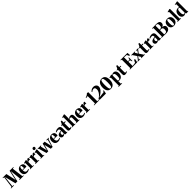

<svg xmlns="http://www.w3.org/2000/svg" viewBox="1604 -5560 10536 10536"><g transform="rotate(-45 6871.5 -292.5)"><path d="M65.5 -42 154.5 -698.5 70.5 -716V-743H366L469.5 -272L493.5 -149.5L517 -273.5L616 -743H909V-716L822 -698.5L903.5 -43L977.5 -26.5V0H642V-27.5L719 -42.5L669.5 -518L650.5 -684L615.5 -524L510 -29.5H357.5L237 -519.5L196 -684.5L179 -518.5L128 -42.5L222.5 -26.5V0H-13V-26.5Z M1228 11.5Q1141 11.5 1085.5 -20.5Q1030 -52.5 1003.8 -111.2Q977.5 -170 977.5 -249.5Q977.5 -315 996.2 -366.8Q1015 -418.5 1049.2 -455Q1083.5 -491.5 1130 -510.8Q1176.5 -530 1233 -530Q1330 -530 1384 -481.8Q1438 -433.5 1439.5 -343Q1439.5 -309 1437.5 -285.8Q1435.5 -262.5 1431.5 -250.5H1144.5Q1146.5 -199.5 1156 -163.5Q1165.5 -127.5 1182.8 -104.5Q1200 -81.5 1225.5 -70.5Q1251 -59.5 1284.5 -59.5Q1315.5 -59.5 1351.8 -69.8Q1388 -80 1409.5 -96L1425 -63Q1410.5 -47.5 1380.2 -30Q1350 -12.5 1310.2 -0.5Q1270.5 11.5 1228 11.5ZM1143.5 -281.5 1278.5 -290Q1279 -305.5 1279.2 -319.2Q1279.5 -333 1280 -348.5Q1280 -420.5 1268.5 -457.8Q1257 -495 1223 -495Q1206.5 -495 1192 -483.5Q1177.5 -472 1166 -446.8Q1154.5 -421.5 1148.8 -380.8Q1143 -340 1143.5 -281.5Z M1470.5 0V-27L1528.5 -42.5V-427L1471.5 -449V-478.5L1634 -526H1652L1678 -506.5V-481L1675.5 -389.5L1678.5 -390.5Q1681 -402.5 1691.8 -424.5Q1702.5 -446.5 1720.8 -469.8Q1739 -493 1763.2 -509Q1787.5 -525 1816 -525Q1827.5 -525 1834.8 -523.2Q1842 -521.5 1846.5 -519.5V-370Q1839.5 -376 1823.5 -383Q1807.5 -390 1784.5 -390Q1763 -390 1744.8 -386.5Q1726.5 -383 1711.5 -375Q1696.5 -367 1684.5 -354L1685 -43L1766 -27V0Z M1882 0V-27L1940 -42.5V-427L1883 -449V-478.5L2045.5 -526H2063.5L2089.5 -506.5V-481L2087 -389.5L2090 -390.5Q2092.5 -402.5 2103.2 -424.5Q2114 -446.5 2132.2 -469.8Q2150.5 -493 2174.8 -509Q2199 -525 2227.5 -525Q2239 -525 2246.2 -523.2Q2253.5 -521.5 2258 -519.5V-370Q2251 -376 2235 -383Q2219 -390 2196 -390Q2174.5 -390 2156.2 -386.5Q2138 -383 2123 -375Q2108 -367 2096 -354L2096.5 -43L2177.5 -27V0Z M2293.5 0V-27.5L2352 -42.5V-427L2293 -449.5V-478L2471.5 -526H2486L2508.5 -505L2509 -42.5L2570 -27.5V0ZM2427.5 -574Q2388.5 -574 2368.2 -597.2Q2348 -620.5 2348 -653Q2348 -692.5 2372 -719.2Q2396 -746 2439.5 -746H2440.5Q2479 -746 2499.5 -723.2Q2520 -700.5 2520 -667.5Q2520 -629.5 2496 -601.8Q2472 -574 2428.5 -574Z M2560 -486V-512.5H2819.5V-486L2767 -466L2837 -177L2858 -76L2876 -178L2953.5 -512.5H3104.5L3180.5 -177L3203 -76L3226.5 -178.5L3299 -465.5L3231.5 -486V-512.5H3415.5V-486L3358.5 -466L3213.5 1.5H3071L2995.5 -308.5L2973.5 -402.5L2952.5 -308L2874.5 1.5H2739.5L2602.5 -466Z M3644 11.5Q3557 11.5 3501.5 -20.5Q3446 -52.5 3419.8 -111.2Q3393.5 -170 3393.5 -249.5Q3393.5 -315 3412.2 -366.8Q3431 -418.5 3465.2 -455Q3499.5 -491.5 3546 -510.8Q3592.5 -530 3649 -530Q3746 -530 3800 -481.8Q3854 -433.5 3855.5 -343Q3855.5 -309 3853.5 -285.8Q3851.5 -262.5 3847.5 -250.5H3560.5Q3562.5 -199.5 3572 -163.5Q3581.5 -127.5 3598.8 -104.5Q3616 -81.5 3641.5 -70.5Q3667 -59.5 3700.5 -59.5Q3731.5 -59.5 3767.8 -69.8Q3804 -80 3825.5 -96L3841 -63Q3826.5 -47.5 3796.2 -30Q3766 -12.5 3726.2 -0.5Q3686.5 11.5 3644 11.5ZM3559.5 -281.5 3694.5 -290Q3695 -305.5 3695.2 -319.2Q3695.5 -333 3696 -348.5Q3696 -420.5 3684.5 -457.8Q3673 -495 3639 -495Q3622.5 -495 3608 -483.5Q3593.5 -472 3582 -446.8Q3570.5 -421.5 3564.8 -380.8Q3559 -340 3559.5 -281.5Z M4023.5 11Q3980.5 11 3948 -7Q3915.5 -25 3897.2 -57.8Q3879 -90.5 3879 -135Q3879 -182.5 3905 -215.5Q3931 -248.5 3973.5 -268.8Q4016 -289 4067.2 -298Q4118.5 -307 4168.5 -307.5V-359.5Q4168.5 -385.5 4158.2 -405.2Q4148 -425 4127.2 -436.2Q4106.5 -447.5 4074.5 -447.5Q4024.5 -447.5 3985.8 -436Q3947 -424.5 3925 -415.5L3909 -447Q3925.5 -462.5 3956.8 -481.2Q3988 -500 4032.8 -513.5Q4077.5 -527 4134.5 -527Q4195 -527 4236.5 -508.2Q4278 -489.5 4300 -449Q4322 -408.5 4322 -344.5V-39L4363 -32V-6Q4352.5 -4 4332.8 -0.2Q4313 3.5 4289.5 6.5Q4266 9.5 4242 9.5Q4208 9.5 4189.8 1.5Q4171.5 -6.5 4171.5 -36V-75Q4163 -55.5 4142.5 -35.5Q4122 -15.5 4091.8 -2.2Q4061.5 11 4023.5 11ZM4102.5 -66Q4119 -66 4138.2 -74Q4157.5 -82 4168.5 -97.5V-272Q4122 -272 4093 -257Q4064 -242 4050.5 -216Q4037 -190 4037 -156Q4037 -129.5 4045.5 -109.2Q4054 -89 4068.8 -77.5Q4083.5 -66 4102.5 -66Z M4549 11.5Q4486.5 11.5 4458.2 -15.5Q4430 -42.5 4430 -104.5V-463H4368V-490Q4378.5 -494 4390.8 -497.8Q4403 -501.5 4414.2 -506Q4425.5 -510.5 4433.5 -515.5Q4442.5 -521 4450 -531.2Q4457.5 -541.5 4464 -553.8Q4470.5 -566 4476.5 -577Q4482 -587 4489 -604Q4496 -621 4503.2 -639.8Q4510.5 -658.5 4516 -673H4588L4589 -512.5H4694.5V-463H4590V-143Q4590 -105.5 4594 -87.8Q4598 -70 4607.2 -64.8Q4616.5 -59.5 4633 -59.5Q4649 -59.5 4666.5 -65.8Q4684 -72 4697.5 -79.5L4713 -44Q4698 -30.5 4675.2 -17.8Q4652.5 -5 4621.2 3.2Q4590 11.5 4549 11.5Z M4782.5 -42.5V-724.5L4722 -744.5V-771L4894.5 -817.5H4910.5L4938.5 -797.5V-512.5L4935.5 -436Q4954 -458.5 4979.8 -479.5Q5005.5 -500.5 5038.8 -514.2Q5072 -528 5111.5 -528Q5164 -528 5196.2 -508.2Q5228.5 -488.5 5243.2 -445.2Q5258 -402 5258 -332V-42.5L5312.5 -27.5V0H5056.5V-27.5L5101 -42.5V-331.5Q5101 -369 5095.2 -393.8Q5089.5 -418.5 5075.5 -431Q5061.5 -443.5 5036.5 -443.5Q5016.5 -443.5 4998.5 -438.8Q4980.5 -434 4965.5 -426.5Q4950.5 -419 4939.5 -410.5V-42.5L4995 -27.5V0H4726V-27.5Z M5585 11.5Q5498 11.5 5442.5 -20.5Q5387 -52.5 5360.8 -111.2Q5334.5 -170 5334.5 -249.5Q5334.5 -315 5353.2 -366.8Q5372 -418.5 5406.2 -455Q5440.5 -491.5 5487 -510.8Q5533.5 -530 5590 -530Q5687 -530 5741 -481.8Q5795 -433.5 5796.5 -343Q5796.5 -309 5794.5 -285.8Q5792.5 -262.5 5788.5 -250.5H5501.5Q5503.5 -199.5 5513 -163.5Q5522.5 -127.5 5539.8 -104.5Q5557 -81.5 5582.5 -70.5Q5608 -59.5 5641.5 -59.5Q5672.5 -59.5 5708.8 -69.8Q5745 -80 5766.5 -96L5782 -63Q5767.5 -47.5 5737.2 -30Q5707 -12.5 5667.2 -0.5Q5627.5 11.5 5585 11.5ZM5500.5 -281.5 5635.5 -290Q5636 -305.5 5636.2 -319.2Q5636.5 -333 5637 -348.5Q5637 -420.5 5625.5 -457.8Q5614 -495 5580 -495Q5563.5 -495 5549 -483.5Q5534.5 -472 5523 -446.8Q5511.5 -421.5 5505.8 -380.8Q5500 -340 5500.5 -281.5Z M5827.5 0V-27L5885.5 -42.5V-427L5828.5 -449V-478.5L5991 -526H6009L6035 -506.5V-481L6032.5 -389.5L6035.5 -390.5Q6038 -402.5 6048.8 -424.5Q6059.5 -446.5 6077.8 -469.8Q6096 -493 6120.2 -509Q6144.5 -525 6173 -525Q6184.5 -525 6191.8 -523.2Q6199 -521.5 6203.5 -519.5V-370Q6196.5 -376 6180.5 -383Q6164.5 -390 6141.5 -390Q6120 -390 6101.8 -386.5Q6083.5 -383 6068.5 -375Q6053.5 -367 6041.5 -354L6042 -43L6123 -27V0Z M6544 -43V-617.5Q6533 -613 6510 -608Q6487 -603 6461.8 -599Q6436.5 -595 6417 -594.5L6410 -630Q6458.5 -639 6500 -659.5Q6541.5 -680 6573.2 -705Q6605 -730 6625.5 -753H6631.5L6719 -743V-43L6827 -27V0H6433V-27Z M6839 -68Q6892 -98 6941 -136.2Q6990 -174.5 7031 -218.5Q7072 -262.5 7102.2 -311Q7132.5 -359.5 7149.2 -409.8Q7166 -460 7166 -510.5Q7166 -560.5 7152.5 -595.2Q7139 -630 7113 -647.8Q7087 -665.5 7050 -665.5Q7019 -665.5 6988.5 -655.5Q6958 -645.5 6931 -627.8Q6904 -610 6882 -586.5L6858.5 -617Q6874 -638 6897 -661.2Q6920 -684.5 6951.2 -705.2Q6982.5 -726 7023.5 -739Q7064.5 -752 7116.5 -752Q7178 -752 7231 -728Q7284 -704 7316.8 -658Q7349.5 -612 7349.5 -545Q7349.5 -492 7328.2 -440.8Q7307 -389.5 7268.8 -341.8Q7230.5 -294 7179.8 -250.5Q7129 -207 7069 -168.5Q7009 -130 6945 -97.5L7312.5 -145L7355 -220L7394 -208L7352.5 0H6868.5Z M7732 10.5Q7664 10.5 7611.2 -13.2Q7558.5 -37 7522.8 -83.2Q7487 -129.5 7469.2 -197.2Q7451.5 -265 7451.5 -353Q7452 -484.5 7490.2 -573.2Q7528.5 -662 7597.8 -707.2Q7667 -752.5 7760 -752.5Q7827 -752.5 7879.2 -729.8Q7931.5 -707 7967.2 -661.5Q8003 -616 8021.5 -548.2Q8040 -480.5 8040 -390Q8040 -260 8003.8 -170.5Q7967.5 -81 7898.8 -35.2Q7830 10.5 7732 10.5ZM7747 -24.5Q7785.5 -24.5 7809 -58.2Q7832.5 -92 7843.2 -167.8Q7854 -243.5 7854 -369Q7854 -474.5 7846.8 -542.2Q7839.5 -610 7825.8 -648Q7812 -686 7791.8 -701Q7771.5 -716 7745.5 -716Q7720.5 -716 7700.5 -699.2Q7680.5 -682.5 7666.5 -642.8Q7652.5 -603 7645 -535.2Q7637.5 -467.5 7637.5 -365.5Q7637.5 -269.5 7644.8 -203.8Q7652 -138 7665.8 -98.8Q7679.5 -59.5 7699.8 -42Q7720 -24.5 7747 -24.5Z M8100.5 233.5V207L8158.5 191L8158 -427.5L8100.5 -449V-478.5L8269 -526H8285.5L8311 -506L8309.5 -454Q8316.5 -469 8336.8 -486.8Q8357 -504.5 8386.8 -517.5Q8416.5 -530.5 8451 -530.5Q8514.5 -530.5 8558.5 -501.8Q8602.5 -473 8625.5 -417.8Q8648.5 -362.5 8648.5 -283.5Q8648.5 -214.5 8628.5 -160Q8608.5 -105.5 8573.5 -67.2Q8538.5 -29 8492.5 -9Q8446.5 11 8394 11Q8368.5 11 8344.8 7.5Q8321 4 8310.5 0L8312 68.5V191L8377.5 207V233.5ZM8384 -24.5Q8416.5 -24.5 8438 -50.5Q8459.5 -76.5 8470 -129.2Q8480.5 -182 8480.5 -261.5Q8480.5 -319 8473 -357.5Q8465.5 -396 8452.5 -419.2Q8439.5 -442.5 8422.2 -452.5Q8405 -462.5 8386 -462.5Q8364.5 -462.5 8349.8 -455Q8335 -447.5 8326 -438.2Q8317 -429 8312 -423V-60Q8320 -44 8341 -34.2Q8362 -24.5 8384 -24.5Z M8854 11.5Q8791.5 11.5 8763.2 -15.5Q8735 -42.5 8735 -104.5V-463H8673V-490Q8683.5 -494 8695.8 -497.8Q8708 -501.5 8719.2 -506Q8730.5 -510.5 8738.5 -515.5Q8747.5 -521 8755 -531.2Q8762.5 -541.5 8769 -553.8Q8775.5 -566 8781.5 -577Q8787 -587 8794 -604Q8801 -621 8808.2 -639.8Q8815.5 -658.5 8821 -673H8893L8894 -512.5H8999.5V-463H8895V-143Q8895 -105.5 8899 -87.8Q8903 -70 8912.2 -64.8Q8921.5 -59.5 8938 -59.5Q8954 -59.5 8971.5 -65.8Q8989 -72 9002.5 -79.5L9018 -44Q9003 -30.5 8980.2 -17.8Q8957.5 -5 8926.2 3.2Q8895 11.5 8854 11.5Z M9283 -45V-698L9214 -716V-743H9763.5L9779.5 -561H9716.5L9657 -691.5L9457.5 -707.5V-398.5L9576.5 -402.5L9612.5 -515.5H9645V-240H9612.5L9577 -360L9457.5 -364V-36L9674 -61.5L9755 -223.5L9821 -208L9779.5 0H9213.5V-27Z M9874.5 -42.5 10025 -235.5 9869.5 -470.5 9821 -485.5V-512.5H10107V-485.5L10051 -470.5L10119 -359L10149.5 -307.5L10175.5 -353L10249.5 -470L10182 -485.5V-512.5H10373V-485.5L10319 -470.5L10172 -280L10329.5 -42.5L10379 -27V0H10093.5V-27L10148.5 -42.5L10080.5 -154.5L10048.5 -208L10021 -162L9944.5 -42.5L10018 -27V0H9819.5V-27Z M10572.5 11.5Q10510 11.5 10481.8 -15.5Q10453.5 -42.5 10453.5 -104.5V-463H10391.5V-490Q10402 -494 10414.2 -497.8Q10426.5 -501.5 10437.8 -506Q10449 -510.5 10457 -515.5Q10466 -521 10473.5 -531.2Q10481 -541.5 10487.5 -553.8Q10494 -566 10500 -577Q10505.5 -587 10512.5 -604Q10519.5 -621 10526.8 -639.8Q10534 -658.5 10539.5 -673H10611.5L10612.5 -512.5H10718V-463H10613.5V-143Q10613.5 -105.5 10617.5 -87.8Q10621.5 -70 10630.8 -64.8Q10640 -59.5 10656.5 -59.5Q10672.5 -59.5 10690 -65.8Q10707.5 -72 10721 -79.5L10736.5 -44Q10721.5 -30.5 10698.8 -17.8Q10676 -5 10644.8 3.2Q10613.5 11.5 10572.5 11.5Z M10760 0V-27L10818 -42.5V-427L10761 -449V-478.5L10923.5 -526H10941.5L10967.5 -506.5V-481L10965 -389.5L10968 -390.5Q10970.5 -402.5 10981.2 -424.5Q10992 -446.5 11010.2 -469.8Q11028.5 -493 11052.8 -509Q11077 -525 11105.5 -525Q11117 -525 11124.2 -523.2Q11131.5 -521.5 11136 -519.5V-370Q11129 -376 11113 -383Q11097 -390 11074 -390Q11052.5 -390 11034.2 -386.5Q11016 -383 11001 -375Q10986 -367 10974 -354L10974.5 -43L11055.5 -27V0Z M11294.5 11Q11251.5 11 11219 -7Q11186.5 -25 11168.2 -57.8Q11150 -90.5 11150 -135Q11150 -182.5 11176 -215.5Q11202 -248.5 11244.5 -268.8Q11287 -289 11338.2 -298Q11389.5 -307 11439.5 -307.5V-359.5Q11439.5 -385.5 11429.2 -405.2Q11419 -425 11398.2 -436.2Q11377.5 -447.5 11345.5 -447.5Q11295.5 -447.5 11256.8 -436Q11218 -424.5 11196 -415.5L11180 -447Q11196.5 -462.5 11227.8 -481.2Q11259 -500 11303.8 -513.5Q11348.5 -527 11405.5 -527Q11466 -527 11507.5 -508.2Q11549 -489.5 11571 -449Q11593 -408.5 11593 -344.5V-39L11634 -32V-6Q11623.5 -4 11603.8 -0.2Q11584 3.5 11560.5 6.5Q11537 9.5 11513 9.5Q11479 9.5 11460.8 1.5Q11442.5 -6.5 11442.5 -36V-75Q11434 -55.5 11413.5 -35.5Q11393 -15.5 11362.8 -2.2Q11332.5 11 11294.5 11ZM11373.5 -66Q11390 -66 11409.2 -74Q11428.5 -82 11439.5 -97.5V-272Q11393 -272 11364 -257Q11335 -242 11321.5 -216Q11308 -190 11308 -156Q11308 -129.5 11316.5 -109.2Q11325 -89 11339.8 -77.5Q11354.5 -66 11373.5 -66Z M11736 -43.5V-698L11666.5 -715.5V-743H11821Q11852.5 -743 11879.5 -744.8Q11906.5 -746.5 11932.8 -748.2Q11959 -750 11989 -750Q12068.5 -750 12120.8 -737Q12173 -724 12202.8 -700.8Q12232.5 -677.5 12244.8 -646.5Q12257 -615.5 12257 -579.5Q12257 -528.5 12236 -490Q12215 -451.5 12178.5 -427.2Q12142 -403 12095 -396.5Q12158 -396.5 12206 -376.5Q12254 -356.5 12281.2 -317.8Q12308.5 -279 12308.5 -224Q12308.5 -176.5 12293 -134.5Q12277.5 -92.5 12241.2 -61Q12205 -29.5 12143 -11.8Q12081 6 11987.5 6Q11952.5 6 11927.2 4.5Q11902 3 11877.8 1.5Q11853.5 0 11822.5 0H11666V-27ZM11908.5 -404Q11915.5 -403.5 11924 -403Q11932.5 -402.5 11941.2 -402.2Q11950 -402 11959 -402Q11968 -402 11975.5 -402Q12018 -402 12042.8 -424.8Q12067.5 -447.5 12078.2 -485Q12089 -522.5 12089 -568Q12089 -641 12062.8 -678Q12036.5 -715 11972 -715Q11963 -715 11950.5 -714Q11938 -713 11926.5 -711.8Q11915 -710.5 11908.5 -709.5ZM11908.5 -40.5Q11916.5 -37 11928.5 -35Q11940.5 -33 11954.2 -32Q11968 -31 11981 -31Q12034 -31 12064.5 -53.5Q12095 -76 12108 -116.8Q12121 -157.5 12121 -211Q12121 -293 12089.5 -329.2Q12058 -365.5 11985.5 -365.5Q11975 -365.5 11964.2 -365.2Q11953.5 -365 11943.5 -364.8Q11933.5 -364.5 11924.5 -364Q11915.5 -363.5 11908.5 -363Z M12368.5 -250.5Q12368.5 -322.5 12390.8 -375Q12413 -427.5 12451.5 -461.8Q12490 -496 12538.2 -512.5Q12586.5 -529 12639 -529Q12718.5 -529 12774.2 -498.8Q12830 -468.5 12859.2 -410Q12888.5 -351.5 12888.5 -266.5Q12888.5 -194.5 12866.2 -142Q12844 -89.5 12806 -55.5Q12768 -21.5 12719.5 -5Q12671 11.5 12618.5 11.5Q12560.5 11.5 12514.2 -5.2Q12468 -22 12435.5 -55.2Q12403 -88.5 12385.8 -137.5Q12368.5 -186.5 12368.5 -250.5ZM12630 -23.5Q12659 -23.5 12677.5 -47.5Q12696 -71.5 12704.5 -121.8Q12713 -172 12713 -250.5Q12713 -304 12709.2 -348.8Q12705.5 -393.5 12696.2 -426Q12687 -458.5 12670.8 -476.2Q12654.5 -494 12630 -494Q12600 -494 12581 -470.2Q12562 -446.5 12553 -396.2Q12544 -346 12544 -265.5Q12544 -212.5 12548 -168.2Q12552 -124 12561.8 -91.5Q12571.5 -59 12588 -41.2Q12604.5 -23.5 12630 -23.5Z M12969.5 -43V-724.5L12909.5 -744.5V-771L13082.5 -817.5H13097.5L13123 -797.5V-42.5L13182.5 -27V0H12910.5V-27Z M13405.5 11.5Q13366.5 11.5 13331 -3.5Q13295.5 -18.5 13267.2 -49.2Q13239 -80 13222.8 -126.2Q13206.5 -172.5 13206.5 -235.5Q13206.5 -334.5 13241.2 -399.8Q13276 -465 13334 -497.5Q13392 -530 13461.5 -530Q13488.5 -530 13512.2 -524.2Q13536 -518.5 13547.5 -510V-742.5L13472 -755.5V-778.5L13663.5 -817.5H13688L13702.5 -803.5V-35H13747V-5.5Q13729.5 -2 13694 4Q13658.5 10 13623 10Q13594 10 13573.2 2Q13552.5 -6 13552.5 -35V-72Q13543 -51.5 13522.2 -32.2Q13501.5 -13 13472 -0.8Q13442.5 11.5 13405.5 11.5ZM13473 -57.5Q13491.5 -57.5 13506 -63.5Q13520.5 -69.5 13531.2 -78.8Q13542 -88 13547.5 -97.5V-457Q13539 -473.5 13521.8 -483Q13504.5 -492.5 13482 -492.5Q13446 -492.5 13423.2 -466.8Q13400.5 -441 13389.8 -389Q13379 -337 13378.5 -258Q13378.5 -182 13391.5 -138Q13404.5 -94 13426 -75.8Q13447.5 -57.5 13473 -57.5Z"/></g></svg>

Font: Merriweather 120pt ExtraBold
Style: Regular
Weight: 800
Version: Version 2.100